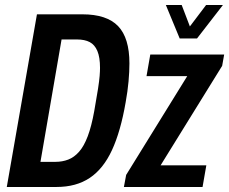

<svg xmlns="http://www.w3.org/2000/svg" viewBox="-20 -744 912 764"><path d="M7 0 127 -687H308Q405 -687 450 -640Q495 -593 495 -492Q495 -459 491.5 -420Q488 -381 480 -337Q460 -221 425.5 -146.5Q391 -72 337 -36Q283 0 205 0ZM141 -100H201Q228 -100 251.5 -109Q275 -118 294.5 -140Q314 -162 329 -201.5Q344 -241 355 -302Q365 -358 370 -390.5Q375 -423 376.5 -442Q378 -461 378 -474Q378 -516 367.5 -541Q357 -566 337 -576.5Q317 -587 286 -587H225ZM473 0 482 -48 725 -441H563L578 -527H872L864 -482L619 -86H801L786 0ZM867 -724 764 -591H695L640 -724H703L750 -601H707L800 -724Z"/></svg>

Font: Archivo ExtraCondensed SemiBold
Style: Italic
Weight: 600
Width: 2
Italic angle: -10°
Designer: Hector Gatti
Foundry: Omnibus-Type
Version: Version 2.001